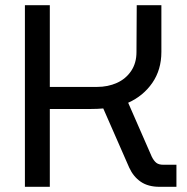

<svg xmlns="http://www.w3.org/2000/svg" viewBox="-20 -720 719 740"><path d="M76 0V-700H172V-385H354Q396 -385 430.5 -400.5Q465 -416 485.5 -446.5Q506 -477 506 -519L507 -700H602V-520Q602 -451 567 -400.5Q532 -350 474 -324L565 -116Q573 -100 582.5 -92.5Q592 -85 610 -85H660V0H595Q551 0 522.5 -19.5Q494 -39 478 -74L378 -302Q366 -301 355 -300.5Q344 -300 331 -300H172V0Z"/></svg>

Font: MuseoModerno SemiBold
Style: Regular
Weight: 400
Version: Version 1.001